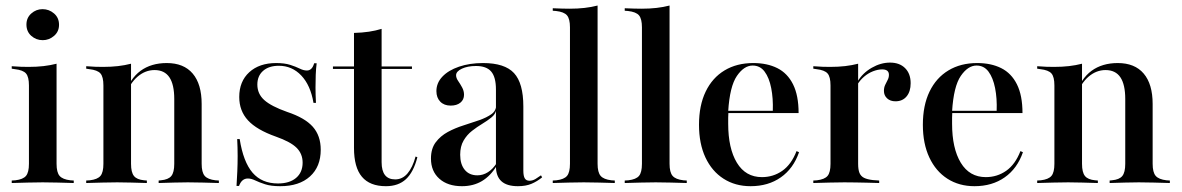

<svg xmlns="http://www.w3.org/2000/svg" viewBox="-20 -652 4210 684"><path d="M83.1 -207.3V-347.6Q83.1 -378.2 72.6 -390.3Q62.1 -402.4 33.1 -405.6L21.8 -407.3V-416.1Q41.9 -414.5 55.2 -414.1Q68.5 -413.7 82.3 -413.7Q110.5 -413.7 135.1 -416.5Q159.7 -419.4 181.5 -425V-416.1V-207.3ZM132.3 -2.4Q104.8 -2.4 79.4 -1.6Q54 -0.8 21.8 0V-8.9L34.7 -9.7Q62.1 -12.9 72.6 -25.4Q83.1 -37.9 83.1 -68.5V-207.3H181.5V-68.5Q181.5 -37.9 192.3 -25.4Q203.2 -12.9 230.6 -9.7L242.7 -8.9V0Q210.5 -0.8 185.1 -1.6Q159.7 -2.4 132.3 -2.4ZM132.3 -508.9Q108.9 -508.9 91.5 -524.2Q74.2 -539.5 74.2 -564.5Q74.2 -588.7 91.5 -604Q108.9 -619.4 131.5 -619.4Q154.8 -619.4 172.6 -604Q190.3 -588.7 190.3 -563.7Q190.3 -539.5 172.6 -524.2Q154.8 -508.9 132.3 -508.9Z M397.6 -2.4Q370.2 -2.4 344.8 -1.6Q319.4 -0.8 287.1 0V-8.9L300 -9.7Q327.4 -12.9 337.9 -25.4Q348.4 -37.9 348.4 -68.5V-207.3H446.8V-68.5Q446.8 -37.9 457.3 -25Q467.7 -12.1 493.5 -9.7L503.2 -8.9V0Q471.8 -0.8 447.6 -1.6Q423.4 -2.4 397.6 -2.4ZM348.4 -207.3V-347.6Q348.4 -378.2 337.9 -390.3Q327.4 -402.4 298.4 -405.6L287.1 -407.3V-416.1Q307.3 -414.5 320.6 -414.1Q333.9 -413.7 347.6 -413.7Q375.8 -413.7 400.4 -416.5Q425 -419.4 446.8 -425V-416.1V-207.3ZM600.8 -207.3V-299.2Q600.8 -350.8 583.5 -376.6Q566.1 -402.4 530.6 -402.4Q497.6 -402.4 470.2 -379Q442.7 -355.6 424.2 -307.3L421.8 -311.3Q442.7 -371.8 480.6 -399.6Q518.5 -427.4 574.2 -427.4Q634.7 -427.4 666.5 -389.9Q698.4 -352.4 698.4 -281.5V-207.3ZM649.2 -2.4Q624.2 -2.4 600 -1.6Q575.8 -0.8 545.2 0V-8.9L553.2 -9.7Q579.8 -12.1 590.3 -25Q600.8 -37.9 600.8 -68.5V-207.3H698.4V-68.5Q698.4 -37.9 709.3 -25.4Q720.2 -12.9 747.6 -9.7L759.7 -8.9V0Q728.2 -0.8 702.8 -1.6Q677.4 -2.4 649.2 -2.4Z M978.2 11.3Q945.2 11.3 924.2 4.4Q903.2 -2.4 889.1 -9.3Q875 -16.1 862.9 -16.1Q841.1 -16.1 831.5 10.5H822.6Q824.2 -15.3 825.4 -41.5Q826.6 -67.7 826.6 -96.4Q826.6 -125 825 -156.5H833.9Q846.8 -75 879.8 -36.7Q912.9 1.6 970.2 1.6Q1011.3 1.6 1034.7 -18.1Q1058.1 -37.9 1058.1 -72.6Q1058.1 -104 1036.7 -125.4Q1015.3 -146.8 962.9 -165.3Q894.4 -189.5 863.3 -223.4Q832.3 -257.3 832.3 -306.5Q832.3 -362.1 868.1 -394.8Q904 -427.4 963.7 -427.4Q993.5 -427.4 1013.7 -421Q1033.9 -414.5 1047.6 -407.7Q1061.3 -400.8 1073.4 -400.8Q1082.3 -400.8 1088.7 -406.9Q1095.2 -412.9 1099.2 -426.6H1108.1Q1105.6 -406.5 1104.8 -385.5Q1104 -364.5 1104 -340.3Q1104 -316.1 1105.6 -285.5H1096.8Q1086.3 -348.4 1053.2 -383.1Q1020.2 -417.7 973.4 -417.7Q937.9 -417.7 917.3 -399.6Q896.8 -381.5 896.8 -350.8Q896.8 -317.7 921.4 -295.6Q946 -273.4 1003.2 -253.2Q1066.1 -232.3 1094.4 -200.4Q1122.6 -168.5 1122.6 -118.5Q1122.6 -58.1 1084.3 -23.4Q1046 11.3 978.2 11.3Z M1354.8 11.3Q1297.6 11.3 1269.4 -22.2Q1241.1 -55.6 1241.1 -125V-207.3H1339.5V-74.2Q1339.5 -43.5 1351.6 -28.2Q1363.7 -12.9 1387.9 -12.9Q1413.7 -12.9 1431.9 -34.3Q1450 -55.6 1460.5 -94.4L1466.9 -91.9Q1453.2 -38.7 1426.2 -13.7Q1399.2 11.3 1354.8 11.3ZM1241.1 -207.3V-534.7Q1270.2 -535.5 1294.4 -539.1Q1318.5 -542.7 1339.5 -549.2V-207.3ZM1166.1 -406.5V-415.3H1447.6V-406.5Z M1746.8 -207.3V-333.1Q1746.8 -377.4 1729.8 -397.2Q1712.9 -416.9 1675.8 -416.9Q1646 -416.9 1625.4 -407.3Q1604.8 -397.6 1604.8 -383.9Q1604.8 -374.2 1612.1 -363.7Q1619.4 -353.2 1626.2 -340.7Q1633.1 -328.2 1633.1 -314.5Q1633.1 -296.8 1620.2 -286.3Q1607.3 -275.8 1585.5 -275.8Q1562.1 -275.8 1548.4 -289.9Q1534.7 -304 1534.7 -327.4Q1534.7 -356.5 1556 -379Q1577.4 -401.6 1615.3 -414.5Q1653.2 -427.4 1700.8 -427.4Q1778.2 -427.4 1811.3 -391.5Q1844.4 -355.6 1844.4 -272.6V-207.3ZM1625.8 11.3Q1575 11.3 1545.2 -15.3Q1515.3 -41.9 1515.3 -87.1Q1515.3 -122.6 1532.3 -145.2Q1549.2 -167.7 1575.4 -181.9Q1601.6 -196 1631 -205.2Q1660.5 -214.5 1687.1 -223.8Q1713.7 -233.1 1730.6 -245.2Q1747.6 -257.3 1747.6 -277.4V-260.5Q1745.2 -245.2 1730.6 -233.5Q1716.1 -221.8 1698 -210.9Q1679.8 -200 1661.7 -185.9Q1643.5 -171.8 1631.5 -151.2Q1619.4 -130.6 1619.4 -100.8Q1619.4 -66.9 1635.5 -47.2Q1651.6 -27.4 1680.6 -27.4Q1700.8 -27.4 1718.5 -38.7Q1736.3 -50 1750 -71.8V-62.1Q1727.4 -25 1696.8 -6.9Q1666.1 11.3 1625.8 11.3ZM1844.4 -44.4Q1844.4 -25 1849.6 -16.5Q1854.8 -8.1 1866.1 -8.1Q1877.4 -8.1 1887.9 -14.5Q1898.4 -21 1907.3 -27.4L1911.3 -20.2Q1893.5 -5.6 1873.4 2.8Q1853.2 11.3 1825 11.3Q1785.5 11.3 1766.1 -6.5Q1746.8 -24.2 1746.8 -59.7V-207.3H1844.4Z M2059.7 -2.4Q2032.3 -2.4 2006.9 -1.6Q1981.5 -0.8 1949.2 0V-8.9L1962.1 -9.7Q1989.5 -12.9 2000 -25.4Q2010.5 -37.9 2010.5 -68.5V-207.3H2108.9V-68.5Q2108.9 -37.9 2119.8 -25.4Q2130.6 -12.9 2158.1 -9.7L2170.2 -8.9V0Q2137.9 -0.8 2112.5 -1.6Q2087.1 -2.4 2059.7 -2.4ZM2010.5 -207.3V-554.8Q2010.5 -584.7 2000 -597.2Q1989.5 -609.7 1960.5 -612.9L1949.2 -613.7V-622.6Q1969.4 -621.8 1982.7 -621.4Q1996 -621 2009.7 -621Q2037.9 -621 2062.5 -623.8Q2087.1 -626.6 2108.9 -632.3V-622.6V-207.3Z M2316.1 -2.4Q2288.7 -2.4 2263.3 -1.6Q2237.9 -0.8 2205.6 0V-8.9L2218.5 -9.7Q2246 -12.9 2256.5 -25.4Q2266.9 -37.9 2266.9 -68.5V-207.3H2365.3V-68.5Q2365.3 -37.9 2376.2 -25.4Q2387.1 -12.9 2414.5 -9.7L2426.6 -8.9V0Q2394.4 -0.8 2369 -1.6Q2343.5 -2.4 2316.1 -2.4ZM2266.9 -207.3V-554.8Q2266.9 -584.7 2256.5 -597.2Q2246 -609.7 2216.9 -612.9L2205.6 -613.7V-622.6Q2225.8 -621.8 2239.1 -621.4Q2252.4 -621 2266.1 -621Q2294.4 -621 2319 -623.8Q2343.5 -626.6 2365.3 -632.3V-622.6V-207.3Z M2654 11.3Q2599.2 11.3 2557.7 -15.3Q2516.1 -41.9 2493.1 -91.1Q2470.2 -140.3 2470.2 -207.3Q2470.2 -276.6 2494 -325.8Q2517.7 -375 2561.3 -401.2Q2604.8 -427.4 2663.7 -427.4Q2712.9 -427.4 2749.2 -409.3Q2785.5 -391.1 2805.2 -351.6Q2825 -312.1 2825 -249.2H2539.5L2537.9 -257.3H2733.1Q2734.7 -301.6 2727.4 -338.3Q2720.2 -375 2704 -396.8Q2687.9 -418.5 2661.3 -418.5Q2630.6 -418.5 2605.2 -381.5Q2579.8 -344.4 2574.2 -255.6L2575 -254.8Q2574.2 -243.5 2574.2 -232.7Q2574.2 -221.8 2574.2 -211.3Q2574.2 -123.4 2605.2 -72.2Q2636.3 -21 2694.4 -21Q2734.7 -21 2766.9 -43.5Q2799.2 -66.1 2817.7 -113.7L2826.6 -109.7Q2806.5 -51.6 2761.7 -20.2Q2716.9 11.3 2654 11.3Z M2987.9 -2.4Q2960.5 -2.4 2935.1 -1.6Q2909.7 -0.8 2877.4 0V-8.9L2890.3 -9.7Q2917.7 -12.9 2928.2 -25.4Q2938.7 -37.9 2938.7 -68.5V-207.3H3037.1V-68.5Q3037.1 -47.6 3041.9 -35.9Q3046.8 -24.2 3058.1 -18.5Q3069.4 -12.9 3089.5 -10.5L3112.1 -8.9V0Q3088.7 -0.8 3068.1 -1.2Q3047.6 -1.6 3028.2 -2Q3008.9 -2.4 2987.9 -2.4ZM2938.7 -207.3V-347.6Q2938.7 -378.2 2928.2 -390.3Q2917.7 -402.4 2888.7 -405.6L2877.4 -407.3V-416.1Q2897.6 -414.5 2910.9 -414.1Q2924.2 -413.7 2937.9 -413.7Q2966.1 -413.7 2990.7 -416.5Q3015.3 -419.4 3037.1 -425V-416.1V-207.3ZM3170.2 -291.1Q3151.6 -291.1 3140.3 -301.6Q3129 -312.1 3129 -328.2Q3129 -340.3 3133.5 -349.6Q3137.9 -358.9 3142.3 -367.3Q3146.8 -375.8 3146.8 -385.5Q3146.8 -404.8 3122.6 -404.8Q3107.3 -404.8 3089.9 -398Q3072.6 -391.1 3058.5 -379Q3044.4 -366.9 3035.5 -352.4V-362.1Q3053.2 -391.9 3085.5 -410.5Q3117.7 -429 3150.8 -429Q3184.7 -429 3204.4 -409.3Q3224.2 -389.5 3224.2 -355.6Q3224.2 -325.8 3209.7 -308.5Q3195.2 -291.1 3170.2 -291.1Z M3451.6 11.3Q3396.8 11.3 3355.2 -15.3Q3313.7 -41.9 3290.7 -91.1Q3267.7 -140.3 3267.7 -207.3Q3267.7 -276.6 3291.5 -325.8Q3315.3 -375 3358.9 -401.2Q3402.4 -427.4 3461.3 -427.4Q3510.5 -427.4 3546.8 -409.3Q3583.1 -391.1 3602.8 -351.6Q3622.6 -312.1 3622.6 -249.2H3337.1L3335.5 -257.3H3530.6Q3532.3 -301.6 3525 -338.3Q3517.7 -375 3501.6 -396.8Q3485.5 -418.5 3458.9 -418.5Q3428.2 -418.5 3402.8 -381.5Q3377.4 -344.4 3371.8 -255.6L3372.6 -254.8Q3371.8 -243.5 3371.8 -232.7Q3371.8 -221.8 3371.8 -211.3Q3371.8 -123.4 3402.8 -72.2Q3433.9 -21 3491.9 -21Q3532.3 -21 3564.5 -43.5Q3596.8 -66.1 3615.3 -113.7L3624.2 -109.7Q3604 -51.6 3559.3 -20.2Q3514.5 11.3 3451.6 11.3Z M3785.5 -2.4Q3758.1 -2.4 3732.7 -1.6Q3707.3 -0.8 3675 0V-8.9L3687.9 -9.7Q3715.3 -12.9 3725.8 -25.4Q3736.3 -37.9 3736.3 -68.5V-207.3H3834.7V-68.5Q3834.7 -37.9 3845.2 -25Q3855.6 -12.1 3881.5 -9.7L3891.1 -8.9V0Q3859.7 -0.8 3835.5 -1.6Q3811.3 -2.4 3785.5 -2.4ZM3736.3 -207.3V-347.6Q3736.3 -378.2 3725.8 -390.3Q3715.3 -402.4 3686.3 -405.6L3675 -407.3V-416.1Q3695.2 -414.5 3708.5 -414.1Q3721.8 -413.7 3735.5 -413.7Q3763.7 -413.7 3788.3 -416.5Q3812.9 -419.4 3834.7 -425V-416.1V-207.3ZM3988.7 -207.3V-299.2Q3988.7 -350.8 3971.4 -376.6Q3954 -402.4 3918.5 -402.4Q3885.5 -402.4 3858.1 -379Q3830.6 -355.6 3812.1 -307.3L3809.7 -311.3Q3830.6 -371.8 3868.5 -399.6Q3906.5 -427.4 3962.1 -427.4Q4022.6 -427.4 4054.4 -389.9Q4086.3 -352.4 4086.3 -281.5V-207.3ZM4037.1 -2.4Q4012.1 -2.4 3987.9 -1.6Q3963.7 -0.8 3933.1 0V-8.9L3941.1 -9.7Q3967.7 -12.1 3978.2 -25Q3988.7 -37.9 3988.7 -68.5V-207.3H4086.3V-68.5Q4086.3 -37.9 4097.2 -25.4Q4108.1 -12.9 4135.5 -9.7L4147.6 -8.9V0Q4116.1 -0.8 4090.7 -1.6Q4065.3 -2.4 4037.1 -2.4Z"/></svg>

Font: Playfair 144pt SemiCondensed SemiBold
Style: Regular
Weight: 600
Width: 4
Designer: Claus Eggers Sørensen
Foundry: Claus Eggers Sørensen
Version: Version 2.203